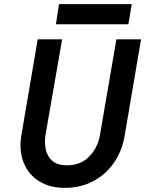

<svg xmlns="http://www.w3.org/2000/svg" viewBox="-20 -890 701 927"><path d="M250 -773 265 -870H616L600 -773ZM162 -700H280L199 -235Q194 -197 202 -164.5Q210 -132 234.5 -112Q259 -92 302 -92Q368 -91 409.5 -133Q451 -175 462 -235L542 -700H661L581 -230Q568 -158 528.5 -102Q489 -46 428.5 -14.5Q368 17 293 17Q220 17 169 -15Q118 -47 95 -103Q72 -159 82 -230Z"/></svg>

Font: Jost* Medium
Style: Italic
Weight: 500
Italic angle: -10°
Version: Version 3.7